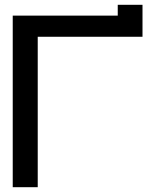

<svg xmlns="http://www.w3.org/2000/svg" viewBox="-20 -779 630 799"><path d="M33 0V-714H470V-759H573V-626H137V0Z"/></svg>

Font: Non Bureau
Style: Regular
Weight: 400
Designer: Jona Saucedo
Foundry: Non Foundry
Version: Version 1.000; ttfautohint (v1.8.4)